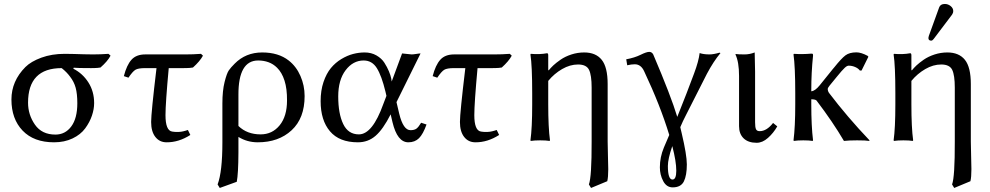

<svg xmlns="http://www.w3.org/2000/svg" viewBox="-20 -701 4946 959"><path d="M481.9 -363.8Q475.1 -362.3 466.3 -361.8Q457.5 -361.3 451.7 -361.1Q445.8 -360.8 435.1 -360.8Q364.7 -360.8 348.1 -362.8L346.2 -357.9Q393.1 -334 421.6 -289.1Q450.2 -244.1 450.2 -186Q450.2 -156.2 439.2 -123.5Q428.2 -90.8 405.5 -59.8Q382.8 -28.8 342.3 -9.5Q301.8 9.8 250 9.8Q148.9 9.8 93 -48.6Q37.1 -106.9 37.1 -204.1Q37.1 -295.9 106.9 -366.2Q134.8 -394 186.8 -413.1Q238.8 -432.1 303.2 -432.1Q322.8 -432.1 348.4 -431.4Q374 -430.7 399.4 -429.9Q424.8 -429.2 444.8 -429.2Q483.4 -429.2 522 -432.1L532.2 -422.9Q517.1 -394.5 481.9 -363.8ZM256.8 -28.8Q305.7 -28.8 335.9 -69.3Q366.2 -109.9 366.2 -185.1Q366.2 -232.4 357.9 -262.7Q349.6 -293 330.1 -317.9Q313.5 -340.8 288.1 -360.8Q120.1 -360.8 120.1 -188Q120.1 -127.9 154.5 -78.4Q189 -28.8 256.8 -28.8Z M822.8 -360.8Q806.6 -185.1 806.6 -126Q806.6 -48.8 839.8 -43.9Q853.5 -41.5 865.2 -42Q870.1 -42 875 -42.2Q879.9 -42.5 885.3 -43.2Q890.6 -43.9 895.8 -45.2Q900.9 -46.4 906.7 -48.1Q912.6 -49.8 918.5 -51.8L930.7 -26.9Q872.6 10.3 812 9.8Q776.9 9.8 755.9 -17.1Q734.9 -43.9 734.9 -91.8Q734.9 -136.7 761.7 -360.8H705.6Q670.4 -360.8 656.5 -352.5Q642.6 -344.2 621.6 -313L598.6 -320.8Q612.8 -376 636.7 -402.6Q660.6 -429.2 705.6 -429.2H906.2Q925.8 -429.2 945.1 -429.9Q964.4 -430.7 983.9 -432.1L993.7 -422.9Q978.5 -395 943.8 -363.8Q937 -362.3 928.2 -361.8Q919.4 -361.3 913.6 -361.1Q907.7 -360.8 897 -360.8Z M1162.6 207 1077.6 237.8 1066.9 220.2Q1090.8 157.2 1090.8 9.8V-184.1Q1090.8 -248 1101.8 -291.5Q1112.8 -335 1122.8 -349.4Q1132.8 -363.8 1151.9 -382.8Q1207 -439 1289.6 -439Q1370.6 -439 1421.9 -398.9Q1460 -369.1 1480.7 -321.5Q1501.5 -273.9 1501.5 -221.2Q1501.5 -110.4 1436.5 -50.3Q1371.6 9.8 1267.6 9.8Q1214.4 9.8 1170.9 -17.1V61Q1170.4 167 1162.6 207ZM1413.6 -199.2Q1414.1 -257.8 1401.1 -298.3Q1388.2 -338.9 1363.8 -362.8Q1345.2 -381.3 1321.3 -390.1Q1297.4 -398.9 1269.5 -398.9Q1170.4 -398.9 1170.9 -228V-71.8Q1213.9 -29.8 1281.7 -29.8Q1339.8 -29.8 1376.7 -75Q1413.6 -120.1 1413.6 -199.2Z M1960.4 -190.9 1974.1 -132.8Q1994.1 -50.8 2030.3 -50.8Q2049.3 -50.8 2059.8 -58.3Q2070.3 -65.9 2083.5 -87.9L2110.4 -79.1Q2093.3 -31.2 2072.8 -10.7Q2052.2 9.8 2019.5 9.8Q1964.4 9.8 1940.4 -90.8L1931.2 -129.9Q1893.1 -54.7 1855.7 -22.5Q1818.4 9.8 1767.6 9.8Q1674.8 9.8 1628.2 -45.2Q1581.5 -100.1 1581.5 -195.8Q1581.5 -249 1595.9 -291.5Q1610.4 -334 1632.8 -361.1Q1655.3 -388.2 1684.8 -406Q1714.4 -423.8 1743.4 -431.4Q1772.5 -439 1801.3 -439Q1834.5 -439 1860.4 -424.1Q1886.2 -409.2 1899.9 -387.7Q1913.6 -366.2 1922.4 -345.2Q1931.2 -324.2 1934.1 -309.1L1936.5 -293.9L1988.3 -434.1Q1995.1 -434.1 2012.2 -431.6Q2029.3 -429.2 2036.1 -429.2Q2043.9 -429.2 2059.1 -431.6Q2074.2 -434.1 2080.6 -434.1ZM1910.2 -222.2 1905.3 -243.2Q1886.2 -322.3 1862.3 -360.6Q1838.4 -398.9 1796.4 -398.9Q1743.2 -398.9 1706.3 -350.3Q1669.4 -301.8 1669.4 -219.2Q1669.4 -133.3 1694.3 -81.5Q1719.2 -29.8 1772.5 -29.8Q1840.3 -29.8 1894.5 -181.2Z M2365.2 -360.8Q2349.1 -185.1 2349.1 -126Q2349.1 -48.8 2382.3 -43.9Q2396 -41.5 2407.7 -42Q2412.6 -42 2417.5 -42.2Q2422.4 -42.5 2427.7 -43.2Q2433.1 -43.9 2438.2 -45.2Q2443.4 -46.4 2449.2 -48.1Q2455.1 -49.8 2460.9 -51.8L2473.1 -26.9Q2415 10.3 2354.5 9.8Q2319.3 9.8 2298.3 -17.1Q2277.3 -43.9 2277.3 -91.8Q2277.3 -136.7 2304.2 -360.8H2248Q2212.9 -360.8 2199 -352.5Q2185.1 -344.2 2164.1 -313L2141.1 -320.8Q2155.3 -376 2179.2 -402.6Q2203.1 -429.2 2248 -429.2H2448.7Q2468.3 -429.2 2487.5 -429.9Q2506.8 -430.7 2526.4 -432.1L2536.1 -422.9Q2521 -395 2486.3 -363.8Q2479.5 -362.3 2470.7 -361.8Q2461.9 -361.3 2456.1 -361.1Q2450.2 -360.8 2439.5 -360.8Z M2720.2 -349.1Q2730 -361.3 2743.7 -374.3Q2757.3 -387.2 2780.3 -403.1Q2803.2 -418.9 2834.2 -429Q2865.2 -439 2897.9 -439Q2956.1 -439 2985.6 -402.1Q3015.1 -365.2 3015.1 -280.8V5.9Q3015.1 32.7 3016.6 79.3Q3018.1 126 3018.1 144Q3018.1 184.1 3013.2 204.1L2932.1 237.8L2921.4 220.2Q2935.5 183.1 2935.1 5.9V-263.2Q2935.1 -325.2 2922.1 -352.1Q2909.2 -378.9 2867.2 -378.9Q2827.1 -378.9 2787.6 -356Q2748 -333 2718.3 -296.9V-180.2Q2718.3 -64 2727.1 0L2725.1 2.9Q2707 0 2678.2 0Q2649.4 0 2631.3 2.9L2629.4 0Q2638.2 -61 2638.2 -180.2V-234.9Q2638.2 -373 2629.4 -429.2L2631.3 -432.1Q2675.3 -428.2 2712.4 -435.1Q2718.3 -435.1 2718.3 -424.8V-352.1Z M3337.9 28.8Q3315.9 92.8 3315.9 127.9Q3315.9 195.8 3338.9 195.8Q3357.9 195.8 3357.9 151.9Q3357.9 105 3337.9 28.8ZM3275.9 134.8Q3275.9 84 3295.9 36.1L3322.8 -26.9Q3277.8 -174.8 3197.8 -344.2Q3181.6 -380.4 3149.9 -379.9Q3133.8 -379.9 3112.8 -375L3107.9 -404.8Q3149.9 -412.6 3179.4 -427.2Q3209 -441.9 3222.7 -441.9Q3235.8 -441.9 3242.7 -429.2Q3331.5 -221.2 3362.8 -117.2Q3412.6 -241.2 3446.8 -334Q3469.7 -395 3474.6 -436Q3493.7 -429.2 3523.9 -429.2Q3543.9 -429.2 3573.7 -438L3578.6 -436Q3543.5 -394 3510.7 -332L3406.7 -127Q3390.6 -96.2 3377.9 -65.9Q3378.9 -61 3381.3 -51Q3383.8 -41 3384.8 -36.1Q3410.6 72.8 3410.6 120.1Q3410.6 175.3 3395.8 205.1Q3380.9 234.9 3339.8 234.9Q3309.1 234.9 3292.5 203.4Q3275.9 171.9 3275.9 134.8Z M3671.4 -321.8Q3671.4 -391.6 3653.3 -429.2L3655.3 -431.2Q3667.5 -429.2 3699.2 -429.2Q3724.1 -429.2 3749.5 -439Q3751.5 -375 3751.5 -342.8V-90.8Q3751.5 -65.9 3755.9 -55.9Q3760.3 -45.9 3774.4 -45.9Q3809.6 -45.9 3841.3 -86.9L3862.3 -69.8Q3843.3 -36.6 3815.9 -12.2Q3788.6 12.2 3759.3 12.2Q3717.3 12.2 3694.3 -10Q3671.4 -32.2 3671.4 -70.8Z M3952.1 -234.9Q3952.1 -367.7 3943.4 -429.2L3945.3 -432.1Q3988.3 -429.2 4032.2 -433.1Q4038.1 -433.1 4039.6 -431.6Q4041 -430.2 4041 -422.9Q4032.2 -338.9 4032.2 -251V-245.1Q4050.8 -246.1 4074.2 -274.9L4139.6 -356Q4142.1 -358.9 4147 -364.7Q4182.6 -409.2 4202.6 -424.3Q4222.7 -439.5 4257.8 -439.5Q4281.2 -439.5 4314 -421.9L4317.4 -417.5L4283.2 -348.6H4274.9Q4267.1 -359.4 4251.5 -366.2Q4235.8 -373 4219.2 -373Q4215.3 -373 4210.7 -370.8Q4206.1 -368.7 4199.2 -362.3Q4192.4 -356 4182.9 -345.2Q4173.3 -334.5 4159.2 -316.9L4124 -273.9Q4114.3 -262.2 4114.3 -255.9Q4114.3 -246.1 4120.1 -237.8Q4212.9 -115.7 4323.2 0L4321.3 2.9Q4306.2 0 4261.2 0Q4221.2 0 4195.3 2.9Q4140.1 -91.3 4058.1 -199.2Q4051.3 -205.1 4032.2 -205.1V-180.2Q4032.2 -71.3 4041 0L4039.1 2.9Q4021 0 3992.2 0Q3963.4 0 3945.3 2.9L3943.4 0Q3952.1 -66.9 3952.1 -180.2Z M4699.2 -681.2Q4715.3 -681.2 4728.3 -670.7Q4741.2 -660.2 4741.2 -646Q4741.2 -636.2 4735.4 -627.9L4643.1 -505.9Q4637.2 -498 4631.3 -498Q4617.2 -498 4617.2 -511.2Q4617.2 -515.1 4619.1 -521L4670.9 -664.1Q4677.2 -681.2 4699.2 -681.2ZM4534.2 -349.1Q4543.9 -361.3 4557.6 -374.3Q4571.3 -387.2 4594.2 -403.1Q4617.2 -418.9 4648.2 -429Q4679.2 -439 4711.9 -439Q4770 -439 4799.6 -402.1Q4829.1 -365.2 4829.1 -280.8V5.9Q4829.1 32.7 4830.6 79.3Q4832 126 4832 144Q4832 184.1 4827.1 204.1L4746.1 237.8L4735.4 220.2Q4749.5 183.1 4749 5.9V-263.2Q4749 -325.2 4736.1 -352.1Q4723.1 -378.9 4681.2 -378.9Q4641.1 -378.9 4601.6 -356Q4562 -333 4532.2 -296.9V-180.2Q4532.2 -64 4541 0L4539.1 2.9Q4521 0 4492.2 0Q4463.4 0 4445.3 2.9L4443.4 0Q4452.1 -61 4452.1 -180.2V-234.9Q4452.1 -373 4443.4 -429.2L4445.3 -432.1Q4489.3 -428.2 4526.4 -435.1Q4532.2 -435.1 4532.2 -424.8V-352.1Z"/></svg>

Font: Biolilbert
Style: Regular
Weight: 400
Designer: Philipp H. Poll
Foundry: Philipp H. Poll
Version: Version 1.1.0